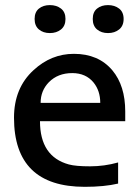

<svg xmlns="http://www.w3.org/2000/svg" viewBox="-20 -722 540 750"><path d="M311 7.8Q34.7 7.8 34.7 -262.2Q34.7 -378.4 111.3 -448.2Q180.2 -511.7 268.6 -511.7Q364.7 -511.7 418.9 -447.3Q469.2 -387.2 469.2 -286.6V-248.5H136.2Q136.2 -110.4 249 -79.6Q275.9 -72.3 331.8 -72.3Q387.7 -72.3 441.4 -87.4V-4.9Q387.7 7.8 311 7.8ZM371.6 -320.3Q371.6 -367.2 345.7 -399.4Q315.4 -436.5 262.2 -436.5Q206.1 -436.5 170.9 -400.9Q138.7 -367.7 138.7 -320.3ZM462.9 -647.9Q462.9 -621.1 445.3 -606.9Q427.7 -592.8 401.9 -592.8Q376 -592.8 359.1 -606.9Q342.3 -621.1 342.3 -647.9Q342.3 -674.8 359.1 -688.5Q376 -702.1 401.9 -702.1Q427.7 -702.1 445.3 -688.5Q462.9 -674.8 462.9 -647.9ZM235.8 -647.9Q235.8 -621.1 218.3 -606.9Q200.7 -592.8 174.8 -592.8Q148.9 -592.8 132.1 -606.9Q115.2 -621.1 115.2 -647.9Q115.2 -674.8 132.1 -688.5Q148.9 -702.1 174.8 -702.1Q200.7 -702.1 218.3 -688.5Q235.8 -674.8 235.8 -647.9Z"/></svg>

Font: Inder
Style: Regular
Weight: 400
Designer: Irina Smirnova
Foundry: Irina Smirnova
Version: Version 1.001